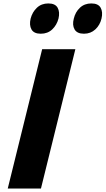

<svg xmlns="http://www.w3.org/2000/svg" viewBox="-20 -1096 614 1116"><path d="M570 -988Q561 -950 534 -925Q507 -900 468 -900Q428 -900 413.5 -925Q399 -950 409 -988Q418 -1026 444.5 -1051Q471 -1076 511 -1076Q551 -1076 565 -1051Q579 -1026 570 -988ZM320 -988Q310 -950 283.5 -925Q257 -900 217 -900Q177 -900 163 -925Q149 -950 158 -988Q168 -1026 194.5 -1051Q221 -1076 261 -1076Q301 -1076 315 -1051Q329 -1026 320 -988ZM218 0H25L225 -810H418Z"/></svg>

Font: TypoPRO Sinkin Sans
Style: 800 Black Italic
Weight: 900
Italic angle: -112°
Designer: Keith Bates
Foundry: K-Type
Version: Sinkin Sans (version 1.0)  by Keith Bates   •   © 2014   www